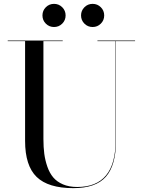

<svg xmlns="http://www.w3.org/2000/svg" viewBox="-20 -960 735 995"><path d="M417.5 -837.5Q400 -855 400 -880Q400 -905 417.5 -922.5Q435 -940 460 -940Q485 -940 502.5 -922.5Q520 -905 520 -880Q520 -855 502.5 -837.5Q485 -820 460 -820Q435 -820 417.5 -837.5ZM217.5 -837.5Q200 -855 200 -880Q200 -905 217.5 -922.5Q235 -940 260 -940Q285 -940 302.5 -922.5Q320 -905 320 -880Q320 -855 302.5 -837.5Q285 -820 260 -820Q235 -820 217.5 -837.5ZM20 -750H305V-747H205V-240Q205 -197 209.5 -163Q214 -129 225.5 -96Q237 -63 256 -40.5Q275 -18 306.5 -4.5Q338 9 380 9Q579 9 579 -230V-747H485V-750H680V-747H581V-230Q581 -104 529 -44.5Q477 15 360 15Q230 15 170 -43Q110 -101 110 -230V-747H20Z"/></svg>

Font: Bodoni* 72
Style: Regular
Weight: 400
Version: Version 1.003